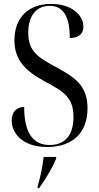

<svg xmlns="http://www.w3.org/2000/svg" viewBox="-20 -744 508 985"><path d="M222 10C356 10 429 -66 429 -188C429 -307 361 -349 269 -399C175 -450 125 -479 125 -577C125 -668 170 -714 235 -714C305 -714 338 -659 338 -549C384 -549 408 -571 408 -607C408 -665 349 -724 243 -724C128 -724 54 -656 54 -537C54 -433 115 -378 207 -328C306 -275 357 -245 357 -144C357 -48 311 0 235 0C143 0 104 -72 104 -195C65 -195 40 -170 40 -126C40 -62 93 10 222 10ZM173 212V221H181C212 178 247 121 268 70V61H204C198 114 188 160 173 212Z"/></svg>

Font: Noto Serif Display Condensed
Style: Regular
Weight: 400
Width: 3
Designer: Monotype Design Team
Foundry: Monotype Imaging Inc.
Version: Version 2.009